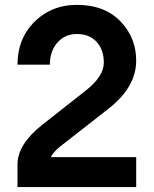

<svg xmlns="http://www.w3.org/2000/svg" viewBox="-20 -762 626 782"><path d="M51.3 0V-93.8Q52.2 -174.8 152.3 -253.9L328.6 -392.6Q402.8 -450.7 402.8 -506.8Q402.8 -556.2 377 -587.4Q347.2 -623.5 293 -623.5Q241.7 -623.5 210 -584Q183.1 -549.8 183.1 -498.5H51.3Q51.3 -600.1 113.8 -666.5Q185.5 -742.2 293 -742.2Q408.2 -742.2 473.6 -671.9Q534.7 -606.4 534.7 -514.6Q534.7 -407.2 421.4 -318.8L224.6 -165Q197.3 -143.6 187.5 -122.1H534.7V0Z"/></svg>

Font: Consola Mono
Style: Bold
Weight: 700
Monospace: yes
Designer: Wojciech Kalinowski "wmk69" (wmk69@o2.pl)
Foundry: Wojciech Kalinowski "wmk69" (wmk69@o2.pl)
Version: Version 2.1.0